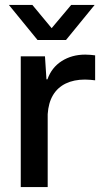

<svg xmlns="http://www.w3.org/2000/svg" viewBox="-20 -757 420 777"><path d="M64 0V-529H162L168 -436H172Q189 -484 230 -510Q271 -536 325 -536Q337 -536 347 -535Q357 -534 365 -533V-432Q356 -433 345.5 -434Q335 -435 324 -435Q279 -435 246 -419Q213 -403 194.5 -372Q176 -341 173 -295V0ZM132 -595 16 -737H111L189 -643L268 -737H363L247 -595Z"/></svg>

Font: Mona Sans SemiExpanded Medium
Style: Regular
Weight: 500
Width: 6
Designer: Deni Anggara
Foundry: GitHub
Version: Version 2.000